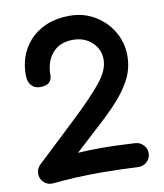

<svg xmlns="http://www.w3.org/2000/svg" viewBox="-83 -779 753 881"><g transform="rotate(-10 293.0 -339.0)"><path d="M111.3 -412.1Q85.9 -412.1 70.8 -429.4Q55.7 -446.8 55.7 -476.6Q55.7 -545.4 85.7 -598.1Q115.7 -650.9 170.7 -680.9Q225.6 -710.9 300.8 -710.9Q365.7 -710.9 417.7 -679.9Q469.7 -648.9 500 -597.4Q530.3 -545.9 530.3 -483.9Q530.3 -421.9 500 -367.7Q469.7 -313.5 418.9 -261.7Q368.2 -210 306.6 -155.3L230 -85Q256.3 -86.9 283 -87.6Q309.6 -88.4 336.4 -88.4Q376 -88.4 415.5 -86.9Q455.1 -85.4 496.1 -83Q519 -81.5 534.4 -64.9Q549.8 -48.3 548.8 -25.4Q548.3 -2.9 531.2 12.7Q514.2 28.3 491.2 27.3Q437.5 24.9 397 23.7Q356.4 22.5 315.4 22.5Q200.2 22.5 93.3 33.2Q67.4 35.6 49.3 17.6Q32.7 1.5 33.2 -22.5Q33.7 -46.4 50.8 -62.5L234.9 -235.8Q329.1 -324.7 374.5 -380.9Q419.9 -437 419.9 -486.3Q419.9 -534.7 384.8 -567.1Q349.6 -599.6 296.4 -599.6Q234.9 -599.6 200.9 -560.3Q167 -521 167 -458Q167 -412.1 111.3 -412.1Z"/></g></svg>

Font: Mikhak SemiBold
Style: Regular
Weight: 600
Designer: Amin Abedi
Version: Version 3.3